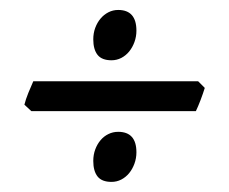

<svg xmlns="http://www.w3.org/2000/svg" viewBox="-20 -465 454 380"><path d="M250 -163.6Q250 -151.9 246.1 -141.1Q242.2 -130.4 235.6 -122.3Q229 -114.3 220 -109.6Q210.9 -105 200.7 -105Q181.6 -105 173.1 -115.7Q164.6 -126.5 164.6 -146.5Q164.6 -158.7 168.5 -169.2Q172.4 -179.7 179 -187.5Q185.5 -195.3 194.6 -199.7Q203.6 -204.1 213.9 -204.1Q250 -204.1 250 -163.6ZM250 -404.3Q250 -392.6 246.1 -381.8Q242.2 -371.1 235.6 -363Q229 -355 220 -350.3Q210.9 -345.7 200.7 -345.7Q181.6 -345.7 173.1 -356.4Q164.6 -367.2 164.6 -387.2Q164.6 -399.4 168.5 -409.9Q172.4 -420.4 179 -428.2Q185.5 -436 194.6 -440.7Q203.6 -445.3 213.9 -445.3Q250 -445.3 250 -404.3ZM385.3 -291Q383.8 -286.1 381.6 -279.8Q379.4 -273.4 377 -267.1Q374.5 -260.7 372.1 -254.9Q369.6 -249 367.7 -245.1H42L28.3 -257.8Q30.8 -268.1 36.1 -281.2Q41.5 -294.4 45.9 -304.2H372.1Z"/></svg>

Font: Gentium Book Basic
Style: Regular
Weight: 400
Designer: J. Victor Gaultney and Annie Olsen
Foundry: SIL International
Version: Version 1.102; 2013; Maintenance release